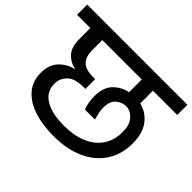

<svg xmlns="http://www.w3.org/2000/svg" viewBox="-178 -970 1175 1175"><g transform="rotate(45 409.5 -382.5)"><path d="M399 -25Q302 -25 228 -49.5Q154 -74 112 -123Q70 -172 70 -245Q70 -313 107.5 -353.5Q145 -394 200 -407V-410Q155 -418 123 -452.5Q91 -487 91 -557V-652H-24V-740H843V-652H633V-542Q695 -527 734.5 -475.5Q774 -424 774 -337Q774 -241 728 -171Q682 -101 597.5 -63Q513 -25 399 -25ZM176 -255Q176 -187 235 -151Q294 -115 400 -115Q485 -115 548 -141.5Q611 -168 646 -219Q681 -270 681 -341Q681 -404 651.5 -436.5Q622 -469 584 -469Q550 -469 520.5 -444.5Q491 -420 491 -364Q491 -344 495.5 -321.5Q500 -299 507 -276H420Q403 -322 403 -375Q403 -451 442 -491Q481 -531 536 -542V-652H195V-561Q195 -509 222 -480.5Q249 -452 312 -452H333V-367H314Q241 -367 208.5 -334Q176 -301 176 -255Z"/></g></svg>

Font: Poppins Medium
Style: Regular
Weight: 500
Designer: Ninad Kale (Devanagari), Jonny Pinhorn (Latin)
Version: Version 5.002